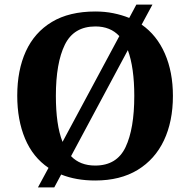

<svg xmlns="http://www.w3.org/2000/svg" viewBox="-20 -775 827 835"><path d="M191 -45Q123 -91 89 -172Q55 -253 55 -359Q55 -470 92.5 -552Q130 -634 205.5 -679.5Q281 -725 395 -725Q436 -725 473 -717.5Q510 -710 542 -697L573 -755H643L596 -668Q662 -622 697 -542Q732 -462 732 -358Q732 -247 693 -164.5Q654 -82 578.5 -36Q503 10 394 10Q311 10 246 -16L216 40H145ZM499 -618Q460 -660 395 -660Q301 -660 262 -580.5Q223 -501 223 -358Q223 -296 230 -246Q237 -196 252 -158ZM394 -55Q488 -55 526 -135Q564 -215 564 -358Q564 -419 557 -469Q550 -519 536 -557L289 -96Q328 -55 394 -55Z"/></svg>

Font: Noto Serif Sinhala
Style: Bold
Weight: 700
Designer: Jelle Bosma - Monotype Design Team
Foundry: Monotype Imaging Inc.
Version: Version 2.007; ttfautohint (v1.8.4.7-5d5b)